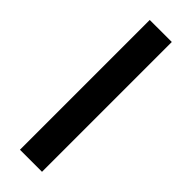

<svg xmlns="http://www.w3.org/2000/svg" viewBox="-243 -734 751 751"><g transform="rotate(45 132.0 -359.0)"><path d="M193 0H71V-718H193Z"/></g></svg>

Font: 42dot Sans
Style: Bold
Weight: 700
Designer: 42dot
Version: Version 1.000